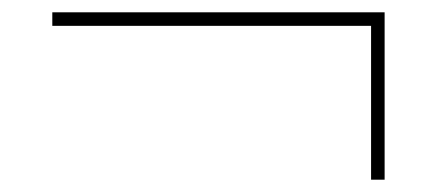

<svg xmlns="http://www.w3.org/2000/svg" viewBox="-20 -409 710 312"><path d="M583 -117V-367H65V-389H605V-117Z"/></svg>

Font: Lexend Thin
Style: Regular
Weight: 100
Designer: Bonnie Shaver-Troup, Thomas Jockin
Foundry: Lexend
Version: Version 1.007; ttfautohint (v1.8.3)